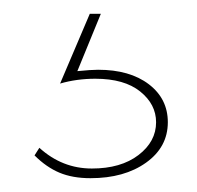

<svg xmlns="http://www.w3.org/2000/svg" viewBox="-20 -20 285 278"><path d="M223 157Q223 193 191.5 215.5Q160 238 111 238Q85 238 66 230Q47 222 30 205L37 194Q70 224 113 224Q155 224 180.5 204.5Q206 185 206 157Q206 131 183 112.5Q160 94 118 94Q91 94 67 101L110 0H126L92 83Q112 81 122 81Q168 81 195.5 102Q223 123 223 157Z"/></svg>

Font: Ysabeau Infant Thin
Style: Regular
Weight: 200
Designer: Christian Thalmann (Catharsis Fonts)
Version: Version 0.003